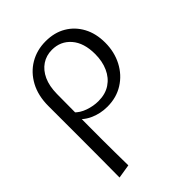

<svg xmlns="http://www.w3.org/2000/svg" viewBox="-206 -526 919 919"><g transform="rotate(-45 253.5 -67.0)"><path d="M56.9 289Q57.5 227.5 57.7 166Q58 104.5 58 44Q58 -16.5 58 -76Q58 -135.6 58 -193.4Q58 -263.8 85.7 -315.2Q113.5 -366.6 160.9 -394.6Q208.4 -422.6 268 -422.6Q327.4 -422.6 371.4 -396.5Q415.4 -370.5 440.2 -324.3Q465.1 -278.2 465.1 -216.1Q465.1 -153.3 438.4 -102Q411.6 -50.8 364.4 -21.2Q317.2 8.5 255.7 8.5Q207.5 8.5 166.1 -10.8Q124.8 -30.1 103.1 -64.7L121.5 -87.5Q142.4 -64.6 176.5 -52.7Q210.7 -40.8 244.3 -40.8Q291.8 -40.8 324.8 -62.9Q357.8 -84.9 375.1 -123.5Q392.5 -162.1 392.5 -211.5Q392.5 -287.3 355.6 -329.8Q318.8 -372.3 260.4 -372.3Q221.7 -372.3 192 -352.3Q162.4 -332.4 145.4 -295.5Q128.5 -258.5 127.9 -205.9Q127.4 -142.2 127.1 -88.5Q126.8 -34.9 126.5 12.2Q126.3 59.3 126.3 102.8Q126.3 146.4 126.8 189.1Q127.4 231.8 127.9 277.5Z"/></g></svg>

Font: Ysabeau
Style: Bold
Weight: 700
Designer: Christian Thalmann (Catharsis Fonts)
Version: Version 2.000;gftools[0.9.27.dev2+g8671c4b]